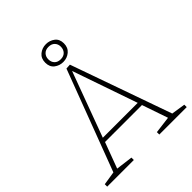

<svg xmlns="http://www.w3.org/2000/svg" viewBox="-239 -1035 1183 1183"><g transform="rotate(-45 352.5 -444.0)"><path d="M238 -21V0H6V-21L95 -35L343 -692L375 -694L608 -35L699 -21V0H460V-21L571 -35L513 -204H191L128 -35ZM200 -232H504L357 -657ZM358 -734Q326 -734 301 -753Q276 -772 276 -810Q276 -847 301 -867.5Q326 -888 360 -888Q392 -888 417 -869Q442 -850 442 -813Q442 -776 417 -755Q392 -734 358 -734ZM359 -757Q385 -757 399.5 -772.5Q414 -788 414 -812Q414 -835 399.5 -850Q385 -865 359 -865Q333 -865 318.5 -849.5Q304 -834 304 -811Q304 -787 318.5 -772Q333 -757 359 -757Z"/></g></svg>

Font: Bitter ExtraLight
Style: Regular
Weight: 200
Designer: Sol Matas, and Bitter project Authors
Foundry: Sol Matas
Version: Version 2.001